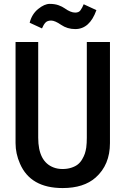

<svg xmlns="http://www.w3.org/2000/svg" viewBox="-20 -956 643 989"><path d="M476.6 -903.8Q441.9 -806.2 367.7 -806.2Q326.7 -806.2 294.7 -828.1Q262.7 -850.1 243.4 -850.1Q224.1 -850.1 214.4 -839.8Q204.6 -829.6 196.3 -809.6L132.8 -838.9Q144 -883.3 176.5 -909.7Q209 -936 235.8 -936Q262.7 -936 281.7 -929Q300.8 -921.9 312.5 -913.6Q343.8 -891.1 367.2 -891.1Q385.7 -891.1 394 -902.3Q404.8 -917.5 411.1 -934.1ZM60.1 -218.8V-739.7H176.8V-246.6Q176.8 -123 256.3 -93.3Q276.9 -85.4 302.2 -85.4Q327.6 -85.4 348.1 -92.3Q368.7 -99.1 381.3 -109.4Q394 -119.6 403.3 -135.5Q412.6 -151.4 417 -164.6Q421.4 -177.7 424.3 -195.8Q427.2 -219.2 427.2 -246.6V-739.7H546.4V-218.8Q546.4 -106.9 472.7 -41.5Q411.6 12.7 302.7 12.7Q137.2 12.7 83 -112.8Q60.1 -164.6 60.1 -218.8Z"/></svg>

Font: News Cycle
Style: Bold
Weight: 700
Version: Version 0.5.1